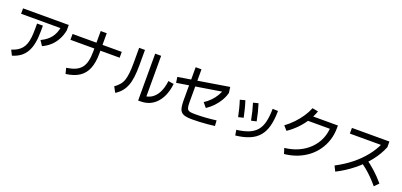

<svg xmlns="http://www.w3.org/2000/svg" viewBox="21 -1866 6119 2925"><g transform="rotate(20 3080.0 -404.0)"><path d="M124.4 -80Q176.7 -95.6 216.1 -119.4Q255.6 -143.3 283.3 -176.1Q311.1 -208.9 327.8 -253.9Q344.4 -298.9 351.7 -359.4Q358.9 -420 358.9 -497.8V-587.8H453.3V-497.8Q453.3 -387.8 436.7 -303.3Q420 -218.9 385 -158.3Q350 -97.8 295.6 -58.3Q241.1 -18.9 165.6 3.3ZM78.9 -644.4V-732.2H820V-644.4ZM493.3 -370Q592.2 -415.6 647.8 -486.7Q703.3 -557.8 720 -661.1L820 -644.4Q804.4 -562.2 767.2 -493.3Q730 -424.4 674.4 -373.3Q618.9 -322.2 546.7 -290Z M1005.6 -105.6Q1090 -117.8 1147.8 -143.3Q1205.6 -168.9 1241.1 -212.8Q1276.7 -256.7 1292.8 -322.8Q1308.9 -388.9 1308.9 -482.2V-812.2H1406.7V-482.2Q1406.7 -335.6 1366.7 -237.8Q1326.7 -140 1243.9 -85.6Q1161.1 -31.1 1028.9 -14.4ZM921.1 -528.9V-623.3H1718.9V-528.9Z M2206.7 -12.2V-772.2H2303.3V-57.8L2247.8 -108.9Q2328.9 -108.9 2388.9 -147.8Q2448.9 -186.7 2487.2 -262.2Q2525.6 -337.8 2538.9 -448.9L2628.9 -434.4Q2614.4 -302.2 2563.3 -207.2Q2512.2 -112.2 2432.2 -62.2Q2352.2 -12.2 2247.8 -12.2ZM1790 -91.1Q1836.7 -124.4 1867.8 -161.1Q1898.9 -197.8 1915.6 -246.1Q1932.2 -294.4 1939.4 -363.9Q1946.7 -433.3 1946.7 -532.2V-772.2H2041.1V-525.6Q2041.1 -414.4 2030.6 -332.8Q2020 -251.1 1996.7 -191.1Q1973.3 -131.1 1935 -85Q1896.7 -38.9 1838.9 -2.2Z M2856.7 -247.8V-788.9H2951.1V-266.7Q2951.1 -214.4 2955.6 -183.9Q2960 -153.3 2974.4 -137.8Q2988.9 -122.2 3017.2 -117.8Q3045.6 -113.3 3093.3 -113.3Q3178.9 -113.3 3264.4 -119.4Q3350 -125.6 3433.3 -136.7L3438.9 -47.8Q3377.8 -40 3316.7 -34.4Q3255.6 -28.9 3193.9 -26.1Q3132.2 -23.3 3071.1 -23.3Q3006.7 -23.3 2965 -33.3Q2923.3 -43.3 2899.4 -67.8Q2875.6 -92.2 2866.1 -136.1Q2856.7 -180 2856.7 -247.8ZM2657.8 -463.3 2644.4 -554.4 3454.4 -686.7 3466.7 -594.4ZM3153.3 -331.1Q3210 -367.8 3254.4 -413.9Q3298.9 -460 3330.6 -513.3Q3362.2 -566.7 3380 -624.4L3466.7 -594.4Q3451.1 -531.1 3415 -468.9Q3378.9 -406.7 3327.8 -352.8Q3276.7 -298.9 3214.4 -257.8Z M3764.4 -104.4Q3880 -118.9 3958.3 -150.6Q4036.7 -182.2 4084.4 -238.3Q4132.2 -294.4 4153.3 -382.2Q4174.4 -470 4175.6 -594.4L4263.3 -591.1Q4262.2 -448.9 4235.6 -346.7Q4208.9 -244.4 4151.1 -176.7Q4093.3 -108.9 4001.7 -70.6Q3910 -32.2 3778.9 -17.8ZM3724.4 -295.6Q3710 -365.6 3693.3 -431.1Q3676.7 -496.7 3657.8 -553.3L3740 -575.6Q3758.9 -520 3775.6 -454.4Q3792.2 -388.9 3807.8 -315.6ZM3927.8 -312.2Q3914.4 -383.3 3897.8 -451.7Q3881.1 -520 3862.2 -580L3944.4 -601.1Q3964.4 -538.9 3981.7 -470Q3998.9 -401.1 4012.2 -331.1Z M4545.6 -95.6Q4668.9 -108.9 4770.6 -155.6Q4872.2 -202.2 4946.1 -276.7Q5020 -351.1 5060 -447.2Q5100 -543.3 5100 -654.4L5141.1 -606.7H4707.8V-695.6H5196.7V-654.4Q5196.7 -550 5167.2 -457.8Q5137.8 -365.6 5083.3 -287.8Q5028.9 -210 4952.2 -151.1Q4875.6 -92.2 4780 -55Q4684.4 -17.8 4573.3 -6.7ZM4427.8 -418.9Q4497.8 -470 4559.4 -534.4Q4621.1 -598.9 4668.3 -669.4Q4715.6 -740 4743.3 -811.1L4837.8 -793.3Q4808.9 -708.9 4758.9 -629.4Q4708.9 -550 4641.7 -480Q4574.4 -410 4487.8 -351.1Z M5356.7 -105.6Q5493.3 -176.7 5603.3 -264.4Q5713.3 -352.2 5795 -453.9Q5876.7 -555.6 5924.4 -665.6L5952.2 -642.2H5410V-734.4H6017.8V-642.2Q5967.8 -518.9 5877.8 -404.4Q5787.8 -290 5665.6 -192.2Q5543.3 -94.4 5398.9 -21.1ZM6026.7 -12.2Q5975.6 -73.3 5925.6 -123.9Q5875.6 -174.4 5822.8 -218.3Q5770 -262.2 5708.9 -302.2L5771.1 -373.3Q5858.9 -313.3 5937.8 -242.2Q6016.7 -171.1 6093.3 -81.1Z"/></g></svg>

Font: Paperlogy 5 Medium
Style: Regular
Weight: 500
Designer: redesigned by Lee Juim, glyphs from Gmarket Sans & Montserrat
Foundry: PT&
Version: Version 1.001